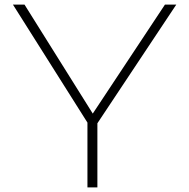

<svg xmlns="http://www.w3.org/2000/svg" viewBox="-20 -733 818 830"><path d="M401 -200V77H358V-203L36 -713H86L381 -242L693 -713H742Z"/></svg>

Font: Gmarket Sans TTF Light
Style: Regular
Weight: 300
Designer: Creative Director : Sungho Lee; Art Director : Kiwoong Choi; Project Manager : Sori Yang, Jongwook Yoon; Font Designer :
Foundry: Sandoll Inc.
Version: Version 1.000;hotconv 1.0.109;makeotfexe 2.5.65596